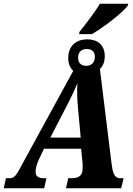

<svg xmlns="http://www.w3.org/2000/svg" viewBox="-56 -1010 711 1030"><path d="M368 -827H437C500 -863 604 -944 629 -979L632 -990H480C453 -944 403 -880 371 -840ZM-36 0H181L193 -54H179C150 -54 135 -64 135 -88C135 -106 140 -125 151 -151L180 -212H379L387 -134C388 -122 387 -111 387 -99C385 -67 364 -54 329 -54H310L298 0H594L607 -54H589C555 -54 548 -88 542 -136L480 -640C496 -655 506 -678 506 -709C506 -771 465 -799 412 -799C355 -799 310 -766 310 -698C310 -667 321 -645 337 -630L68 -138C32 -70 23 -54 -5 -54H-24ZM406 -657C383 -657 363 -669 363 -700C363 -735 385 -747 410 -747C433 -747 453 -736 453 -706C453 -671 431 -657 406 -657ZM214 -272 289 -417C322 -479 340 -518 359 -563C357 -523 358 -478 362 -434L377 -272Z"/></svg>

Font: Noto Serif Condensed Extra
Style: Italic
Weight: 800
Width: 3
Italic angle: -12°
Designer: Monotype Design Team
Foundry: Monotype Imaging Inc.
Version: Version 1.901